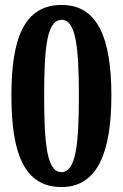

<svg xmlns="http://www.w3.org/2000/svg" viewBox="-20 -744 496 774"><path d="M228 10C373 10 429 -130 429 -358C429 -588 375 -724 229 -724C75 -724 26 -585 26 -359C26 -128 76 10 228 10ZM228 -50C169 -50 158 -163 158 -358C158 -553 169 -664 229 -664C286 -664 298 -553 298 -358C298 -163 286 -50 228 -50Z"/></svg>

Font: Noto Serif Bengali ExtraCondensed
Style: Bold
Weight: 700
Width: 2
Designer: Juan Bruce, Universal Thirst, Indian Type Foundry and the Monotype Design Team.
Foundry: Monotype Imaging Inc.
Version: Version 2.003